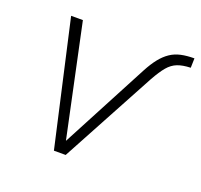

<svg xmlns="http://www.w3.org/2000/svg" viewBox="-94 -600 739 705"><g transform="rotate(20 276.0 -247.5)"><path d="M183 0 73 -487H119L217 -26H200L392 -390Q408 -420 424 -440Q440 -460 458.5 -472.5Q477 -485 500 -490Q523 -495 552 -495L551 -458Q520 -457 499.5 -449Q479 -441 463 -422Q447 -403 428 -369L229 0Z"/></g></svg>

Font: Nunito Sans 10pt SemiCondensed ExtraLight
Style: Italic
Weight: 250
Width: 4
Italic angle: -9°
Designer: Vernon Adams
Foundry: Vernon Adams
Version: Version 3.101;gftools[0.9.27]